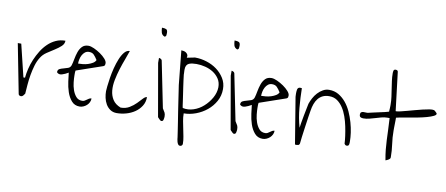

<svg xmlns="http://www.w3.org/2000/svg" viewBox="-71 -947 3221 1386"><g transform="rotate(10 1540.0 -254.5)"><path d="M39.1 -373 96.7 -135.7H108.4Q111.3 -167 119.6 -202.1Q127.9 -237.3 142.6 -272Q157.2 -306.6 177.2 -338.9Q197.3 -371.1 222.7 -395.5Q248 -419.9 279.8 -434.6Q311.5 -449.2 349.6 -449.2Q349.6 -425.8 330.6 -408.2Q311.5 -390.6 285.2 -374Q258.8 -357.4 231 -338.9Q203.1 -320.3 187.5 -293.9Q170.9 -267.6 160.6 -232.9Q150.4 -198.2 144 -161.6Q137.7 -125 134.8 -88.4Q131.8 -51.8 129.9 -22.5Q124 -13.7 117.7 -6.3Q111.3 1 101.6 1Q97.7 1 91.8 -1.5Q85.9 -3.9 84 -11.7L13.7 -373Z M413.1 -226.6Q390.6 -212.9 367.2 -205.6Q343.8 -198.2 329.1 -214.8Q329.1 -233.4 341.8 -239.7Q354.5 -246.1 370.6 -250Q386.7 -253.9 402.8 -259.8Q418.9 -265.6 424.8 -283.2Q430.7 -302.7 435.5 -330.1Q440.4 -357.4 449.2 -382.8Q458 -408.2 474.6 -425.3Q491.2 -442.4 520.5 -442.4Q537.1 -442.4 562 -431.2Q586.9 -419.9 609.4 -404.3Q631.8 -388.7 647.5 -371.1Q663.1 -353.5 663.1 -338.9Q663.1 -332 661.6 -326.2Q660.2 -320.3 651.4 -316.4L459 -250L458 -245.1Q458 -241.2 457 -234.4V-222.7Q457 -215.8 457 -212.9Q457 -193.4 460 -164.6Q462.9 -135.7 472.2 -108.9Q481.4 -82 498 -62.5Q514.6 -43 543 -43Q553.7 -43 561 -47.4Q568.4 -51.8 575.7 -57.1Q583 -62.5 590.3 -66.9Q597.7 -71.3 607.4 -71.3Q607.4 -56.6 601.1 -43.5Q594.7 -30.3 584 -20.5Q573.2 -10.7 559.6 -4.9Q545.9 1 532.2 1Q495.1 1 472.7 -24.9Q450.2 -50.8 438 -87.4Q425.8 -124 420.9 -162.6Q416 -201.2 413.1 -226.6ZM532.2 -399.4Q514.6 -399.4 502.4 -389.6Q490.2 -379.9 482.4 -365.2Q474.6 -350.6 471.2 -333.5Q467.8 -316.4 467.8 -302.7Q483.4 -302.7 502.4 -304.7Q521.5 -306.6 540 -312.5Q558.6 -318.4 573.7 -327.6Q588.9 -336.9 594.7 -350.6Q580.1 -374 567.4 -386.7Q554.7 -399.4 532.2 -399.4Z M701.2 -141.6Q701.2 -151.4 704.1 -178.2Q707 -205.1 712.4 -240.2Q717.8 -275.4 727.5 -313.5Q737.3 -351.6 750.5 -383.8Q763.7 -416 780.8 -436.5Q797.9 -457 820.3 -457Q811.5 -429.7 797.4 -392.6Q783.2 -355.5 770.5 -314.9Q757.8 -274.4 749.5 -232.4Q741.2 -190.4 744.6 -153.8Q748 -117.2 766.6 -87.9Q785.2 -58.6 825.2 -43Q862.3 -43 889.6 -59.6Q917 -76.2 937 -96.7Q957 -117.2 972.2 -133.8Q987.3 -150.4 1000 -150.4Q1000 -113.3 981.9 -85Q963.9 -56.6 936 -37.6Q908.2 -18.6 873.5 -8.8Q838.9 1 803.7 1Q776.4 1 756.3 -12.7Q736.3 -26.4 724.1 -47.4Q711.9 -68.4 706.5 -93.3Q701.2 -118.2 701.2 -141.6Z M1036.1 -444.3Q1042 -444.3 1049.3 -440.4Q1056.6 -436.5 1058.6 -429.7L1127 -90.8Q1138.7 -73.2 1144 -62.5Q1149.4 -51.8 1149.4 -34.2Q1149.4 -25.4 1146.5 -12.2Q1143.6 1 1132.8 1H1128.9Q1127 1 1127 0Q1125 -1 1121.1 -3.9L1106.4 -18.6Q1103.5 -21.5 1103.5 -22.5L1036.1 -408.2ZM1019.5 -663.1Q1041 -663.1 1051.3 -657.7Q1061.5 -652.3 1061.5 -631.8Q1061.5 -625 1060.5 -615.2Q1059.6 -605.5 1048.8 -602.5Q1029.3 -610.4 1024.4 -627.9Q1019.5 -645.5 1019.5 -663.1Z M1185.5 -526.4Q1193.4 -526.4 1203.1 -524.4Q1212.9 -522.5 1220.7 -517.1Q1228.5 -511.7 1232.9 -502.9Q1237.3 -494.1 1233.4 -480.5Q1237.3 -481.4 1245.1 -482.9Q1252.9 -484.4 1262.2 -486.3Q1271.5 -488.3 1279.3 -489.7Q1287.1 -491.2 1290 -492.2H1294.9Q1335.9 -492.2 1377.9 -479Q1419.9 -465.8 1453.1 -441.4Q1486.3 -417 1508.3 -381.8Q1530.3 -346.7 1530.3 -302.7Q1530.3 -253.9 1507.8 -213.4Q1485.4 -172.9 1449.7 -143.6Q1414.1 -114.3 1369.6 -97.7Q1325.2 -81.1 1281.2 -81.1Q1281.2 -52.7 1286.6 -24.9Q1292 2.9 1297.4 29.8Q1302.7 56.6 1308.1 83.5Q1313.5 110.4 1313.5 136.7Q1313.5 144.5 1308.1 149.4Q1302.7 154.3 1294.9 154.3Q1286.1 154.3 1280.8 146.5Q1275.4 138.7 1272.9 128.9Q1270.5 119.1 1269 109.9Q1267.6 100.6 1267.6 96.7Q1265.6 83 1261.2 53.2Q1256.8 23.4 1251 -13.2Q1245.1 -49.8 1238.8 -90.3Q1232.4 -130.9 1227.1 -168Q1221.7 -205.1 1217.3 -233.9Q1212.9 -262.7 1210.9 -276.4ZM1232.4 -395.5V-385.7Q1232.4 -380.9 1232.9 -374.5Q1233.4 -368.2 1233.4 -363.3V-356.4Q1235.4 -339.8 1238.3 -316.4Q1241.2 -293 1245.1 -267.1Q1249 -241.2 1252.9 -214.8Q1256.8 -188.5 1259.8 -167.5Q1262.7 -146.5 1264.6 -132.8Q1266.6 -119.1 1267.6 -118.2Q1306.6 -109.4 1346.7 -122.6Q1386.7 -135.7 1418.9 -164.6Q1451.2 -193.4 1472.7 -231.4Q1494.1 -269.5 1495.1 -309.6Q1495.1 -345.7 1478 -371.6Q1460.9 -397.5 1434.6 -414.6Q1408.2 -431.6 1375.5 -439.9Q1342.8 -448.2 1310.5 -448.2Q1294.9 -448.2 1280.8 -446.3Q1266.6 -444.3 1255.9 -439.5Q1245.1 -434.6 1238.8 -423.8Q1232.4 -413.1 1232.4 -395.5Z M1568.4 -444.3Q1574.2 -444.3 1581.5 -440.4Q1588.9 -436.5 1590.8 -429.7L1659.2 -90.8Q1670.9 -73.2 1676.3 -62.5Q1681.6 -51.8 1681.6 -34.2Q1681.6 -25.4 1678.7 -12.2Q1675.8 1 1665 1H1661.1Q1659.2 1 1659.2 0Q1657.2 -1 1653.3 -3.9L1638.7 -18.6Q1635.7 -21.5 1635.7 -22.5L1568.4 -408.2ZM1551.8 -663.1Q1573.2 -663.1 1583.5 -657.7Q1593.8 -652.3 1593.8 -631.8Q1593.8 -625 1592.8 -615.2Q1591.8 -605.5 1581.1 -602.5Q1561.5 -610.4 1556.6 -627.9Q1551.8 -645.5 1551.8 -663.1Z M1754.9 -226.6Q1732.4 -212.9 1709 -205.6Q1685.5 -198.2 1670.9 -214.8Q1670.9 -233.4 1683.6 -239.7Q1696.3 -246.1 1712.4 -250Q1728.5 -253.9 1744.6 -259.8Q1760.7 -265.6 1766.6 -283.2Q1772.5 -302.7 1777.3 -330.1Q1782.2 -357.4 1791 -382.8Q1799.8 -408.2 1816.4 -425.3Q1833 -442.4 1862.3 -442.4Q1878.9 -442.4 1903.8 -431.2Q1928.7 -419.9 1951.2 -404.3Q1973.6 -388.7 1989.3 -371.1Q2004.9 -353.5 2004.9 -338.9Q2004.9 -332 2003.4 -326.2Q2002 -320.3 1993.2 -316.4L1800.8 -250L1799.8 -245.1Q1799.8 -241.2 1798.8 -234.4V-222.7Q1798.8 -215.8 1798.8 -212.9Q1798.8 -193.4 1801.8 -164.6Q1804.7 -135.7 1814 -108.9Q1823.2 -82 1839.8 -62.5Q1856.4 -43 1884.8 -43Q1895.5 -43 1902.8 -47.4Q1910.2 -51.8 1917.5 -57.1Q1924.8 -62.5 1932.1 -66.9Q1939.5 -71.3 1949.2 -71.3Q1949.2 -56.6 1942.9 -43.5Q1936.5 -30.3 1925.8 -20.5Q1915 -10.7 1901.4 -4.9Q1887.7 1 1874 1Q1836.9 1 1814.5 -24.9Q1792 -50.8 1779.8 -87.4Q1767.6 -124 1762.7 -162.6Q1757.8 -201.2 1754.9 -226.6ZM1874 -399.4Q1856.4 -399.4 1844.2 -389.6Q1832 -379.9 1824.2 -365.2Q1816.4 -350.6 1813 -333.5Q1809.6 -316.4 1809.6 -302.7Q1825.2 -302.7 1844.2 -304.7Q1863.3 -306.6 1881.8 -312.5Q1900.4 -318.4 1915.5 -327.6Q1930.7 -336.9 1936.5 -350.6Q1921.9 -374 1909.2 -386.7Q1896.5 -399.4 1874 -399.4Z M2054.7 -363.3Q2054.7 -369.1 2055.2 -377Q2055.7 -384.8 2057.1 -392.1Q2058.6 -399.4 2063.5 -404.3Q2068.4 -409.2 2077.1 -409.2Q2079.1 -409.2 2083.5 -408.7Q2087.9 -408.2 2089.8 -408.2Q2090.8 -338.9 2097.2 -265.6Q2103.5 -192.4 2123 -124Q2124 -134.8 2128.4 -160.6Q2132.8 -186.5 2138.2 -215.3Q2143.6 -244.1 2148.9 -269.5Q2154.3 -294.9 2156.2 -305.7Q2163.1 -326.2 2174.8 -348.1Q2186.5 -370.1 2203.6 -388.7Q2220.7 -407.2 2241.7 -418.9Q2262.7 -430.7 2286.1 -430.7Q2325.2 -430.7 2355.5 -413.1Q2385.7 -395.5 2409.7 -366.7Q2433.6 -337.9 2450.2 -301.3Q2466.8 -264.6 2477.5 -226.6Q2488.3 -188.5 2493.2 -153.3Q2498 -118.2 2498 -90.8V-79.1Q2498 -73.2 2496.6 -67.9Q2495.1 -62.5 2491.7 -59.1Q2488.3 -55.7 2479.5 -55.7Q2469.7 -55.7 2462.9 -67.4Q2461.9 -91.8 2457.5 -124Q2453.1 -156.2 2445.8 -191.9Q2438.5 -227.5 2426.3 -262.2Q2414.1 -296.9 2396 -324.2Q2377.9 -351.6 2353.5 -368.7Q2329.1 -385.7 2294.9 -385.7Q2267.6 -385.7 2247.6 -376Q2227.5 -366.2 2213.9 -349.1Q2200.2 -332 2191.9 -309.1Q2183.6 -286.1 2179.7 -259.8Q2176.8 -246.1 2171.9 -210.9Q2167 -175.8 2161.1 -135.7Q2155.3 -95.7 2150.9 -60.5Q2146.5 -25.4 2145.5 -11.7Q2142.6 -2 2135.3 0Q2127.9 2 2120.1 2Q2119.1 2 2115.2 1.5Q2111.3 1 2111.3 0L2055.7 -338.9Q2055.7 -340.8 2055.2 -349.6Q2054.7 -358.4 2054.7 -363.3Z M2734.4 -305.7Q2712.9 -305.7 2691.4 -299.8Q2669.9 -293.9 2648.9 -287.6Q2627.9 -281.2 2606.9 -275.9Q2585.9 -270.5 2563.5 -270.5Q2550.8 -270.5 2543 -275.4Q2535.2 -280.3 2535.2 -294.9Q2535.2 -306.6 2541.5 -311Q2547.9 -315.4 2557.1 -315.9Q2566.4 -316.4 2576.7 -315.4Q2586.9 -314.5 2592.8 -316.4Q2600.6 -318.4 2621.6 -323.2Q2642.6 -328.1 2666 -333Q2689.5 -337.9 2710.4 -342.8Q2731.4 -347.7 2739.3 -350.6Q2739.3 -353.5 2739.7 -360.8Q2740.2 -368.2 2740.7 -376.5Q2741.2 -384.8 2741.2 -391.6V-402.3Q2741.2 -431.6 2737.3 -459.5Q2733.4 -487.3 2729 -515.6Q2724.6 -543.9 2720.7 -572.3Q2716.8 -600.6 2716.8 -628.9Q2716.8 -638.7 2719.2 -647.9Q2721.7 -657.2 2734.4 -657.2Q2739.3 -657.2 2744.6 -654.8Q2750 -652.3 2751 -645.5L2785.2 -363.3Q2786.1 -362.3 2787.1 -362.3H2790Q2799.8 -362.3 2820.3 -367.2Q2840.8 -372.1 2866.2 -378.9Q2891.6 -385.7 2920.4 -393.6Q2949.2 -401.4 2975.6 -407.7Q3002 -414.1 3023.4 -417.5Q3044.9 -420.9 3056.6 -418Q3060.5 -417 3069.3 -408.7Q3078.1 -400.4 3080.1 -396.5Q3082 -386.7 3063.5 -377.4Q3044.9 -368.2 3015.1 -359.9Q2985.4 -351.6 2949.2 -344.7Q2913.1 -337.9 2880.4 -332.5Q2847.7 -327.1 2824.2 -322.8Q2800.8 -318.4 2795.9 -316.4V-296.9Q2795.9 -284.2 2795.4 -269Q2794.9 -253.9 2794.9 -240.2V-220.7Q2794.9 -170.9 2801.8 -123.5Q2808.6 -76.2 2808.6 -28.3Q2808.6 -21.5 2804.7 -17.1Q2800.8 -12.7 2794.9 -9.3Q2789.1 -5.9 2783.2 -3.4Q2777.3 -1 2774.4 0Q2766.6 -42 2763.2 -76.7Q2759.8 -111.3 2758.3 -145.5Q2756.8 -179.7 2755.4 -218.3Q2753.9 -256.8 2751 -305.7Z"/></g></svg>

Font: Waiting for the Sunrise
Style: Regular
Weight: 300
Version: Version 1.001 2001